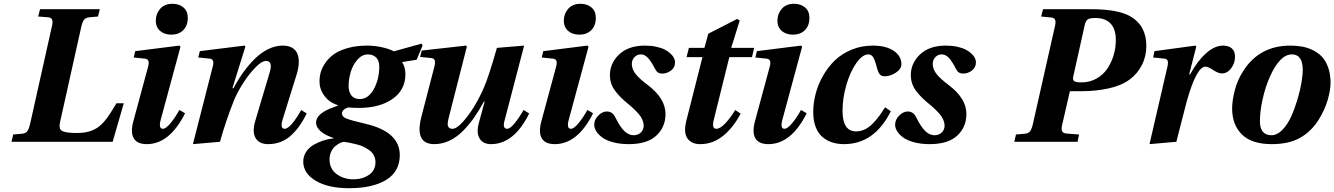

<svg xmlns="http://www.w3.org/2000/svg" viewBox="-20 -740 6964 1002"><path d="M40 0 48.8 -38.1 94.2 -42Q114.7 -43.9 123.3 -56.4Q131.8 -68.8 138.2 -98.1L249 -594.2Q256.3 -621.1 252.9 -634.8Q249.5 -648.4 230 -649.9L179.2 -653.8L189 -691.9H501L491.2 -653.8L446.8 -649.9Q426.3 -647.9 417.7 -635.7Q409.2 -623.5 402.8 -594.2L293 -101.1Q285.2 -66.4 304.7 -56.2Q324.2 -45.9 383.8 -45.9Q441.4 -45.9 481 -69.1Q520.5 -92.3 558.1 -152.8L587.9 -201.2H626L567.9 0Z M675.8 -106.9 752.9 -392.1Q758.3 -412.1 754.4 -422.4Q750.5 -432.6 735.8 -434.1L677.7 -439.9L686 -473.1L916 -502L921.9 -496.1L818.8 -115.2Q806.2 -67.9 830.1 -67.9Q845.7 -67.9 870.1 -97.4Q894.5 -127 916 -166L945.8 -148.9Q865.2 12.2 746.1 12.2Q695.8 12.2 678 -18.3Q660.2 -48.8 675.8 -106.9ZM793 -631.8Q793 -667.5 815.7 -693.8Q838.4 -720.2 879.9 -720.2Q914.6 -720.2 937.3 -701.2Q960 -682.1 960 -647Q960 -606 936.3 -582.5Q912.6 -559.1 874 -559.1Q837.9 -559.1 815.4 -578.9Q793 -598.6 793 -631.8Z M986.8 12.2 1089.8 -391.1Q1101.6 -431.2 1074.7 -434.1L1014.6 -439.9L1022.9 -473.1L1255.9 -502L1260.7 -497.1L1192.9 -279.8H1198.7Q1223.1 -325.7 1250.7 -364Q1278.3 -402.3 1310.8 -434.1Q1343.3 -465.8 1380.4 -483.9Q1417.5 -502 1454.6 -502Q1485.4 -502 1504.9 -490.5Q1524.4 -479 1532.2 -458.7Q1540 -438.5 1539.3 -413.1Q1538.6 -387.7 1529.8 -356.9L1454.6 -115.2Q1440.4 -67.9 1465.8 -67.9Q1482.4 -67.9 1506.8 -97.7Q1531.2 -127.4 1551.8 -166L1580.6 -147.9Q1564 -113.8 1545.7 -87.2Q1527.3 -60.5 1502.9 -36.9Q1478.5 -13.2 1447.3 -0.5Q1416 12.2 1379.9 12.2Q1333 12.2 1314.2 -19Q1295.4 -50.3 1311.5 -106.9L1387.7 -362.8Q1405.3 -421.9 1367.7 -421.9Q1345.2 -421.9 1310.1 -385Q1274.9 -348.1 1245.1 -300Q1215.3 -252 1199.7 -212.9Q1158.7 -109.4 1127.9 0Z M1799.3 -291Q1799.3 -260.3 1814 -241.7Q1828.6 -223.1 1857.4 -223.1Q1900.4 -223.1 1928.7 -271Q1959.5 -324.7 1959.5 -395Q1958 -427.7 1940.9 -441.9Q1923.8 -456.1 1900.4 -456.1Q1869.6 -456.1 1845.7 -429Q1821.8 -401.9 1810.5 -364.7Q1799.3 -327.6 1799.3 -291ZM1699.7 92.8Q1700.2 141.6 1737.1 168.7Q1773.9 195.8 1825.7 195.8Q1871.1 195.8 1905.5 172.6Q1939.9 149.4 1939.5 105Q1939 86.4 1931.2 71Q1923.3 55.7 1908.4 44.9Q1893.6 34.2 1878.7 26.6Q1863.8 19 1842.5 13.7Q1821.3 8.3 1807.4 5.6Q1793.5 2.9 1774.4 0Q1764.2 1.5 1752.7 7.3Q1741.2 13.2 1728.8 23.7Q1716.3 34.2 1708 52.2Q1699.7 70.3 1699.7 92.8ZM1562.5 105Q1562.5 76.2 1577.1 53.2Q1591.8 30.3 1616.2 16.1Q1640.6 2 1666.5 -6.3Q1692.4 -14.6 1720.7 -18.1V-20Q1677.7 -33.7 1653.6 -54.9Q1629.4 -76.2 1629.4 -100.1Q1629.4 -143.1 1703.6 -173.8Q1727.1 -183.1 1743.7 -189V-190.9Q1720.2 -198.2 1700 -212.6Q1679.7 -227.1 1663.8 -253.7Q1647.9 -280.3 1647.5 -313Q1647 -337.9 1653.8 -362.5Q1660.6 -387.2 1678.5 -412.8Q1696.3 -438.5 1723.6 -457.8Q1751 -477.1 1795.7 -489.5Q1840.3 -502 1896.5 -502Q1934.1 -502 1972.2 -493.7Q2010.3 -485.4 2035.6 -472.2L2179.7 -512.2L2185.5 -502.9L2154.3 -428.2L2078.6 -416Q2095.7 -389.6 2095.7 -352.1Q2095.7 -271.5 2029.8 -224.6Q1963.9 -177.7 1856.4 -176.8Q1827.6 -176.8 1796.4 -179.2Q1764.6 -168.5 1764.6 -147Q1765.1 -130.4 1788.3 -121.1Q1811.5 -111.8 1886.7 -94.2Q2066.4 -52.7 2066.4 69.8Q2066.4 154.8 1995.8 198.5Q1925.3 242.2 1801.3 242.2Q1694.3 242.2 1629.2 204.3Q1564 166.5 1562.5 105Z M2172.4 -442.9 2180.7 -476.1 2411.6 -502 2416.5 -497.1 2322.3 -127.9Q2316.9 -107.9 2316.4 -95.5Q2315.9 -83 2321.8 -75.4Q2327.6 -67.9 2341.3 -67.9Q2363.3 -67.9 2396.5 -105Q2429.7 -142.1 2458.5 -190.9Q2487.3 -239.7 2506.3 -285.2Q2531.2 -341.8 2573.2 -490.2L2715.3 -502L2614.3 -115.2Q2600.1 -67.9 2626.5 -67.9Q2642.1 -67.9 2665.8 -96.9Q2689.5 -126 2712.4 -166L2741.7 -147.9Q2662.6 12.2 2542.5 12.2Q2501 12.2 2483.2 -16.8Q2465.3 -45.9 2478.5 -96.2L2509.3 -210H2505.4Q2479.5 -162.6 2453.6 -125.5Q2427.7 -88.4 2395.3 -55.9Q2362.8 -23.4 2325 -5.6Q2287.1 12.2 2246.6 12.2Q2141.6 12.2 2179.7 -132.8L2246.6 -391.1Q2252.4 -413.6 2249 -424.6Q2245.6 -435.5 2231.4 -437Z M2805.2 -106.9 2882.3 -392.1Q2887.7 -412.1 2883.8 -422.4Q2879.9 -432.6 2865.2 -434.1L2807.1 -439.9L2815.4 -473.1L3045.4 -502L3051.3 -496.1L2948.2 -115.2Q2935.5 -67.9 2959.5 -67.9Q2975.1 -67.9 2999.5 -97.4Q3023.9 -127 3045.4 -166L3075.2 -148.9Q2994.6 12.2 2875.5 12.2Q2825.2 12.2 2807.4 -18.3Q2789.6 -48.8 2805.2 -106.9ZM2922.4 -631.8Q2922.4 -667.5 2945.1 -693.8Q2967.8 -720.2 3009.3 -720.2Q3043.9 -720.2 3066.7 -701.2Q3089.4 -682.1 3089.4 -647Q3089.4 -606 3065.7 -582.5Q3042 -559.1 3003.4 -559.1Q2967.3 -559.1 2944.8 -578.9Q2922.4 -598.6 2922.4 -631.8Z M3081.1 -88.9Q3081.1 -115.7 3102.3 -137Q3123.5 -158.2 3147 -158.2Q3176.3 -158.2 3190.9 -127.9Q3217.3 -75.2 3239.7 -54.7Q3262.2 -34.2 3287.1 -34.2Q3309.6 -34.2 3324.5 -48.6Q3339.4 -63 3339.4 -85.9Q3337.4 -116.2 3314.9 -143.1Q3292.5 -169.9 3252.9 -202.1Q3213.9 -233.9 3189.5 -266.8Q3165 -299.8 3163.1 -339.8Q3160.2 -406.2 3209.2 -454.1Q3258.3 -502 3345.2 -502Q3377.4 -502 3404.8 -496.1Q3432.1 -490.2 3449.7 -481Q3467.3 -471.7 3479.7 -460Q3492.2 -448.2 3497.6 -436.8Q3502.9 -425.3 3502.9 -415Q3502.9 -387.7 3481.7 -371.8Q3460.4 -356 3437 -356Q3422.9 -356 3414.1 -361.6Q3405.3 -367.2 3397.9 -381.8Q3377 -422.4 3360.4 -439.2Q3343.8 -456.1 3324.2 -456.1Q3304.2 -456.1 3290.5 -441.2Q3276.9 -426.3 3277.3 -403.8Q3278.8 -376.5 3298.3 -352.3Q3317.9 -328.1 3362.3 -294.9Q3453.1 -225.6 3453.1 -145Q3453.1 -77.1 3405.5 -32.5Q3357.9 12.2 3261.2 12.2Q3216.3 12.2 3180.7 2.7Q3145 -6.8 3124 -22Q3103 -37.1 3092 -54.4Q3081.1 -71.8 3081.1 -88.9Z M3562 -110.8 3646 -441.9H3563L3575.2 -490.2H3656.2L3676.3 -564L3827.1 -641.1L3840.3 -632.8L3795.9 -490.2H3916L3904.3 -441.9H3786.1L3704.1 -110.8Q3694.3 -67.9 3718.3 -67.9Q3738.3 -67.9 3765.1 -96.2Q3792 -124.5 3816.9 -166L3845.2 -147Q3806.6 -73.7 3753.4 -30.8Q3700.2 12.2 3634.3 12.2Q3587.9 12.2 3567.1 -18.3Q3546.4 -48.8 3562 -110.8Z M3919.9 -106.9 3997.1 -392.1Q4002.4 -412.1 3998.5 -422.4Q3994.6 -432.6 3980 -434.1L3921.9 -439.9L3930.2 -473.1L4160.2 -502L4166 -496.1L4063 -115.2Q4050.3 -67.9 4074.2 -67.9Q4089.8 -67.9 4114.3 -97.4Q4138.7 -127 4160.2 -166L4189.9 -148.9Q4109.4 12.2 3990.2 12.2Q3939.9 12.2 3922.1 -18.3Q3904.3 -48.8 3919.9 -106.9ZM4037.1 -631.8Q4037.1 -667.5 4059.8 -693.8Q4082.5 -720.2 4124 -720.2Q4158.7 -720.2 4181.4 -701.2Q4204.1 -682.1 4204.1 -647Q4204.1 -606 4180.4 -582.5Q4156.7 -559.1 4118.2 -559.1Q4082 -559.1 4059.6 -578.9Q4037.1 -598.6 4037.1 -631.8Z M4224.1 -154.8Q4224.1 -202.1 4236.6 -250.2Q4249 -298.3 4274.7 -343.8Q4300.3 -389.2 4336.4 -424.3Q4372.6 -459.5 4424.1 -480.7Q4475.6 -502 4534.7 -502Q4603 -502 4643.6 -475.1Q4684.1 -448.2 4684.1 -404.8Q4684.1 -379.4 4654.8 -360.6Q4625.5 -341.8 4596.7 -341.8Q4578.6 -341.8 4569.8 -354.2Q4561 -366.7 4555.7 -389.2Q4545.9 -428.2 4536.4 -442.1Q4526.9 -456.1 4511.7 -456.1Q4481 -456.1 4449.2 -411.4Q4417.5 -366.7 4397.2 -297.6Q4377 -228.5 4377 -162.1Q4377 -54.2 4447.8 -54.2Q4471.2 -54.2 4493.2 -64.7Q4515.1 -75.2 4534.4 -95Q4553.7 -114.7 4567.9 -134Q4582 -153.3 4599.1 -180.2L4628.9 -159.2Q4543 12.2 4384.8 12.2Q4350.6 12.2 4322.3 2.9Q4293.9 -6.3 4271.5 -25.6Q4249 -44.9 4236.6 -77.9Q4224.1 -110.8 4224.1 -154.8Z M4651.4 -88.9Q4651.4 -115.7 4672.6 -137Q4693.8 -158.2 4717.3 -158.2Q4746.6 -158.2 4761.2 -127.9Q4787.6 -75.2 4810.1 -54.7Q4832.5 -34.2 4857.4 -34.2Q4879.9 -34.2 4894.8 -48.6Q4909.7 -63 4909.7 -85.9Q4907.7 -116.2 4885.3 -143.1Q4862.8 -169.9 4823.2 -202.1Q4784.2 -233.9 4759.8 -266.8Q4735.4 -299.8 4733.4 -339.8Q4730.5 -406.2 4779.5 -454.1Q4828.6 -502 4915.5 -502Q4947.8 -502 4975.1 -496.1Q5002.4 -490.2 5020 -481Q5037.6 -471.7 5050 -460Q5062.5 -448.2 5067.9 -436.8Q5073.2 -425.3 5073.2 -415Q5073.2 -387.7 5052 -371.8Q5030.8 -356 5007.3 -356Q4993.2 -356 4984.4 -361.6Q4975.6 -367.2 4968.3 -381.8Q4947.3 -422.4 4930.7 -439.2Q4914.1 -456.1 4894.5 -456.1Q4874.5 -456.1 4860.8 -441.2Q4847.2 -426.3 4847.7 -403.8Q4849.1 -376.5 4868.7 -352.3Q4888.2 -328.1 4932.6 -294.9Q5023.4 -225.6 5023.4 -145Q5023.4 -77.1 4975.8 -32.5Q4928.2 12.2 4831.5 12.2Q4786.6 12.2 4751 2.7Q4715.3 -6.8 4694.3 -22Q4673.3 -37.1 4662.4 -54.4Q4651.4 -71.8 4651.4 -88.9Z M5581.5 -342.8Q5577.1 -325.2 5584.7 -317.6Q5592.3 -310.1 5624.5 -310.1Q5667.5 -310.1 5702.6 -330.1Q5737.8 -350.1 5759.3 -382.3Q5780.8 -414.6 5792 -452.9Q5803.2 -491.2 5803.2 -530.8Q5803.2 -587.9 5776.1 -616.9Q5749 -646 5697.3 -646Q5666 -646 5656 -638.4Q5646 -630.9 5640.6 -607.9ZM5273.4 0 5282.2 -38.1 5327.6 -42Q5347.7 -43.5 5356.4 -55.9Q5365.2 -68.4 5371.6 -98.1L5483.4 -594.2Q5490.7 -621.1 5487.3 -634.3Q5483.9 -647.5 5464.4 -648.9L5413.6 -653.8L5423.3 -691.9H5675.3Q5815.4 -691.9 5880.4 -653.8Q5962.4 -606 5962.4 -500Q5962.4 -445.8 5939.2 -400.4Q5916 -355 5875.5 -325.2Q5832 -293 5765.6 -278.6Q5699.2 -264.2 5626.5 -264.2H5563.5L5525.4 -98.1Q5518.1 -72.8 5521.7 -58.6Q5525.4 -44.4 5546.4 -43L5611.3 -38.1L5603.5 0Z M5979 12.2 6072.3 -391.1Q6077.1 -411.1 6074 -421.9Q6070.8 -432.6 6057.1 -434.1L5998 -439.9L6004.9 -473.1L6218.3 -502L6223.1 -497.1L6186 -352.1H6190.9Q6229.5 -422.4 6274.2 -462.2Q6318.8 -502 6363.3 -502Q6392.6 -502 6408.9 -487.1Q6425.3 -472.2 6425.3 -442.9Q6425.3 -411.6 6405.5 -384.3Q6385.7 -356.9 6356.9 -356.9Q6336.9 -356.9 6309.1 -376Q6284.7 -392.1 6271 -392.1Q6224.6 -392.1 6173.8 -212.9Q6164.1 -177.7 6145.8 -104.2Q6127.4 -30.8 6119.1 0Z M6555.2 -106.9Q6555.2 -70.3 6570.8 -52.2Q6586.4 -34.2 6615.2 -34.2Q6645 -34.2 6672.4 -62.3Q6699.7 -90.3 6718.5 -132.3Q6737.3 -174.3 6751.5 -222.2Q6765.6 -270 6772.2 -310.1Q6778.8 -350.1 6778.8 -374Q6778.8 -456.1 6722.2 -456.1Q6659.2 -456.1 6606.9 -338.9Q6583 -284.7 6569.1 -221.2Q6555.2 -157.7 6555.2 -106.9ZM6410.2 -173.8Q6410.2 -215.3 6424.1 -269.3Q6438 -323.2 6469.2 -371.1Q6553.2 -502 6713.9 -502Q6746.6 -502 6775.4 -496.8Q6804.2 -491.7 6832 -478Q6859.9 -464.4 6879.6 -443.1Q6899.4 -421.9 6911.6 -387.2Q6923.8 -352.5 6923.8 -308.1Q6923.8 -269.5 6908.7 -217.8Q6893.6 -166 6861.8 -115.2Q6823.7 -54.2 6765.1 -21Q6706.5 12.2 6617.2 12.2Q6512.7 12.2 6461.4 -38.1Q6410.2 -88.4 6410.2 -173.8Z"/></svg>

Font: Linguistics Pro
Style: Bold Italic
Weight: 700
Italic angle: -12°
Designer: Stefan Peev, Context Ltd
Foundry: Stefan Peev, Context Ltd
Version: Version 001.000